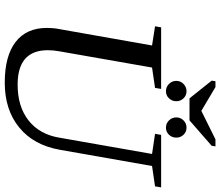

<svg xmlns="http://www.w3.org/2000/svg" viewBox="-80 -846 936 816"><g transform="rotate(90 388.0 -438.0)"><path d="M634.3 -616.2 548.8 -628.9 553.2 -654.8H776.4L772 -628.9L685.5 -616.2L616.7 -225.1Q597.2 -113.3 522 -51.8Q446.8 9.8 331.5 9.8Q217.8 9.8 158.2 -36.4Q98.6 -82.5 98.6 -169.9Q98.6 -196.8 103.5 -221.2L173.3 -616.2L91.8 -628.9L96.2 -654.8H357.9L353.5 -628.9L267.1 -616.2L198.2 -223.1Q193.4 -196.8 193.4 -173.3Q193.4 -44.9 339.8 -44.9Q433.1 -44.9 491.9 -91.3Q550.8 -137.7 564.9 -221.2ZM564.9 -719.2Q564.9 -701.2 552.7 -688.2Q540.5 -675.3 522.5 -675.3Q504.4 -675.3 491.7 -688.2Q479 -701.2 479 -719.2Q479 -737.3 491.7 -750Q504.4 -762.7 522.5 -762.7Q540.5 -762.7 552.7 -750Q564.9 -737.3 564.9 -719.2ZM410.2 -719.2Q410.2 -701.2 397.9 -688.2Q385.7 -675.3 367.7 -675.3Q349.6 -675.3 336.7 -688.2Q323.7 -701.2 323.7 -719.2Q323.7 -737.3 336.7 -750Q349.6 -762.7 367.7 -762.7Q385.7 -762.7 397.9 -750Q410.2 -737.3 410.2 -719.2ZM350.1 -885.7 451.2 -825.7 572.3 -885.7H602.1L599.6 -869.6L491.7 -775.4H397.9L322.8 -869.6L325.2 -885.7Z"/></g></svg>

Font: Liberation Serif
Style: Italic
Weight: 400
Italic angle: -16.333°
Designer: Steve Matteson
Foundry: Ascender Corporation
Version: Version 2.1.5